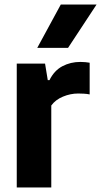

<svg xmlns="http://www.w3.org/2000/svg" viewBox="-20 -828 446 848"><path d="M54 0V-547H179L191 -474H198.5Q219.5 -516.5 255.5 -535.5Q291.5 -554.5 335 -554.5Q346 -554.5 356.8 -553.5Q367.5 -552.5 376 -551V-411Q364 -413.5 350.8 -414.2Q337.5 -415 325.5 -415Q291 -415 258 -401.2Q225 -387.5 206.5 -362V0ZM144.5 -616.5 248.5 -808H406.5L280.5 -616.5Z"/></svg>

Font: Encode Sans SmCnd
Style: Bold
Weight: 700
Width: 4
Designer: Multiple Designers
Foundry: Impallari Type
Version: Version 3.002; ttfautohint (v1.8.3) -l 8 -r 50 -G 200 -x 14 